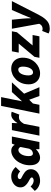

<svg xmlns="http://www.w3.org/2000/svg" viewBox="1256 -1998 924 3488"><g transform="rotate(-90 1718.0 -254.0)"><path d="M172 12Q144 12 110.5 1.5Q77 -9 46.5 -30.5Q16 -52 -6 -84L74 -160Q103 -128 131.5 -116Q160 -104 182 -104Q197 -104 210 -108.5Q223 -113 230.5 -120.5Q238 -128 238 -138Q238 -151 228 -160Q218 -169 199 -179Q180 -189 154 -204Q117 -225 87.5 -260Q58 -295 58 -344Q58 -392 85 -430Q112 -468 158 -490Q204 -512 260 -512Q313 -512 355 -489.5Q397 -467 428 -432L348 -350Q329 -368 306 -381Q283 -394 260 -394Q236 -394 222 -383.5Q208 -373 208 -358Q208 -337 234 -325Q260 -313 288 -296Q312 -283 335 -264.5Q358 -246 373 -219.5Q388 -193 388 -156Q388 -106 360.5 -68Q333 -30 284 -9Q235 12 172 12Z M600 12Q534 12 497 -36Q460 -84 460 -172Q460 -243 482 -305Q504 -367 541.5 -413.5Q579 -460 626.5 -486Q674 -512 726 -512Q758 -512 787.5 -495.5Q817 -479 830 -450H832L854 -500H982L882 0H752V-62H750Q717 -28 676.5 -8Q636 12 600 12ZM672 -118Q692 -118 716.5 -131Q741 -144 760 -184L792 -344Q783 -364 767.5 -373Q752 -382 738 -382Q716 -382 696 -368Q676 -354 660 -329Q644 -304 635 -269Q626 -234 626 -192Q626 -153 638.5 -135.5Q651 -118 672 -118Z M998 0 1098 -500H1228L1224 -402H1228Q1257 -450 1296.5 -481Q1336 -512 1378 -512Q1399 -512 1412 -509.5Q1425 -507 1432 -502L1380 -364Q1370 -370 1355 -371Q1340 -372 1328 -372Q1297 -372 1269 -351Q1241 -330 1212 -280L1158 0Z M1398 0 1538 -696H1698L1622 -320H1626L1790 -500H1966L1760 -278L1878 0H1718L1650 -186L1582 -118L1558 0Z M2130 12Q2070 12 2025 -14Q1980 -40 1955 -87Q1930 -134 1930 -196Q1930 -269 1954.5 -327Q1979 -385 2020 -426.5Q2061 -468 2111.5 -490Q2162 -512 2214 -512Q2274 -512 2319 -486Q2364 -460 2389 -413Q2414 -366 2414 -304Q2414 -231 2389.5 -173Q2365 -115 2324 -73.5Q2283 -32 2232.5 -10Q2182 12 2130 12ZM2148 -116Q2170 -116 2189 -130Q2208 -144 2222 -169Q2236 -194 2244 -228Q2252 -262 2252 -302Q2252 -340 2238.5 -362Q2225 -384 2196 -384Q2174 -384 2155 -370.5Q2136 -357 2122 -332Q2108 -307 2100 -273Q2092 -239 2092 -198Q2092 -161 2106 -138.5Q2120 -116 2148 -116Z M2412 0 2430 -90 2670 -376H2506L2530 -500H2894L2876 -408L2636 -124H2826L2802 0Z M2942 188Q2915 188 2892 182Q2869 176 2854 166L2900 50Q2917 58 2940 58Q2963 58 2986.5 46Q3010 34 3023 9L3030 -4L2940 -500H3104L3124 -296Q3127 -266 3128.5 -227Q3130 -188 3130 -156H3134Q3148 -188 3163.5 -226.5Q3179 -265 3192 -296L3280 -500H3442L3196 -18Q3157 58 3118.5 103Q3080 148 3037.5 168Q2995 188 2942 188Z"/></g></svg>

Font: Source Sans 3 ExtraLight Black
Style: Italic
Weight: 900
Italic angle: -11°
Version: Version 3.052;hotconv 1.1.0;makeotfexe 2.6.0